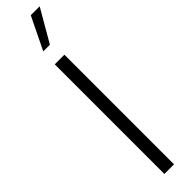

<svg xmlns="http://www.w3.org/2000/svg" viewBox="-341 -942 907 907"><g transform="rotate(-45 113.0 -488.5)"><path d="M129.9 -814 224.1 -976.6H164.6L85.4 -814ZM145 -732.4H80.6V0H145Z"/></g></svg>

Font: Kumbh Sans Light
Style: Regular
Weight: 300
Version: Version 1.004